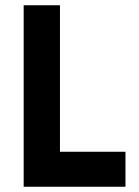

<svg xmlns="http://www.w3.org/2000/svg" viewBox="-20 -710 527 730"><path d="M457 0H70V-690H208V-133H457Z"/></svg>

Font: TitilliumText22L Xb
Style: Bold
Weight: 400
Designer: Campivisivi
Foundry: Campivisivi
Version: 1.000